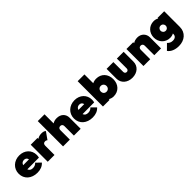

<svg xmlns="http://www.w3.org/2000/svg" viewBox="294 -2216 3927 3927"><g transform="rotate(-45 2257.5 -253.0)"><path d="M303 12C392 12 461 -16 511 -72L413 -169C384 -136 349 -121 303 -121C252 -121 218 -142 203 -185L541 -187C547 -216 549 -237 549 -257C549 -401 440 -504 287 -504C130 -504 14 -395 14 -246C14 -93 131 12 303 12ZM203 -305C217 -347 247 -371 291 -371C334 -371 361 -350 372 -306Z M608 0H804V-266C804 -310 824 -334 864 -334C888 -334 906 -325 916 -315L1026 -471C1006 -491 973 -502 928 -502C879 -502 838 -490 804 -466V-492H608Z M1365 -276V0H1561V-321C1561 -426 1486 -502 1366 -502C1320 -502 1280 -491 1248 -469V-732H1052V0H1248V-276C1248 -314 1273 -336 1307 -336C1340 -336 1365 -314 1365 -276Z M1901 12C1990 12 2059 -16 2109 -72L2011 -169C1982 -136 1947 -121 1901 -121C1850 -121 1816 -142 1801 -185L2139 -187C2145 -216 2147 -237 2147 -257C2147 -401 2038 -504 1885 -504C1728 -504 1612 -395 1612 -246C1612 -93 1729 12 1901 12ZM1801 -305C1815 -347 1845 -371 1889 -371C1932 -371 1959 -350 1970 -306Z M2509 10C2655 10 2752 -96 2752 -246C2752 -396 2655 -502 2509 -502C2470 -502 2433 -493 2402 -477V-732H2206V0H2397V-22C2429 -2 2468 10 2509 10ZM2391 -246C2391 -295 2424 -330 2472 -330C2520 -330 2555 -294 2555 -246C2555 -197 2520 -162 2473 -162C2424 -162 2391 -196 2391 -246Z M3050 12C3194 12 3296 -78 3296 -208V-492H3100V-206C3100 -175 3078 -154 3050 -154C3020 -154 2999 -175 2999 -206V-492H2803V-208C2803 -79 2906 12 3050 12Z M3690 -276V0H3886V-321C3886 -426 3807 -502 3702 -502C3652 -502 3607 -489 3573 -465V-492H3377V0H3573V-276C3573 -314 3598 -336 3632 -336C3665 -336 3690 -314 3690 -276Z M4181 226C4345 226 4469 124 4469 -38V-492H4278V-474C4249 -492 4212 -502 4172 -502C4034 -502 3937 -396 3937 -261C3937 -126 4034 -20 4172 -20C4210 -20 4245 -29 4273 -45V-30C4273 29 4234 60 4170 60C4117 60 4082 40 4051 6L3935 121C3981 188 4070 226 4181 226ZM4134 -262C4134 -298 4162 -337 4209 -337C4256 -337 4284 -299 4284 -262C4284 -224 4256 -187 4208 -187C4162 -187 4134 -227 4134 -262Z"/></g></svg>

Font: MV Cash Black
Style: Regular
Weight: 900
Designer: Rodrigo Fuenzalida
Foundry: fragTYPE
Version: Version 1.100;Glyphs 3.1.2 (3151)